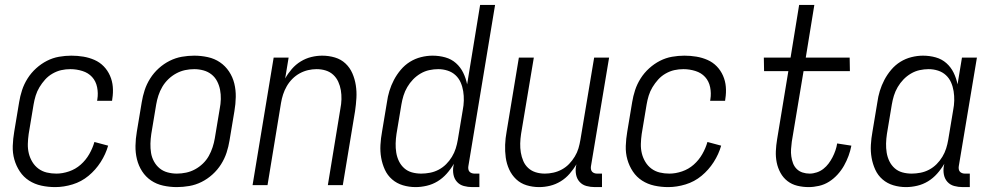

<svg xmlns="http://www.w3.org/2000/svg" viewBox="-20 -755 4040 783"><path d="M205 8Q176 8 148.5 2Q121 -4 98.5 -18.5Q76 -33 61 -55.5Q46 -78 38.5 -104.5Q31 -131 32 -160Q33 -189 38 -218L58 -338Q62 -363 70 -387.5Q78 -412 92.5 -435Q107 -458 127.5 -476.5Q148 -495 171.5 -507Q195 -519 220.5 -523.5Q246 -528 271 -528Q296 -528 320 -524Q344 -520 365.5 -510.5Q387 -501 403 -484.5Q419 -468 428.5 -446.5Q438 -425 440 -401Q442 -377 438 -352L437 -344H376L377 -350Q381 -375 376 -399.5Q371 -424 355.5 -441Q340 -458 316 -465.5Q292 -473 267 -473Q248 -473 230 -469Q212 -465 194.5 -455Q177 -445 164 -430.5Q151 -416 141 -399.5Q131 -383 125.5 -365Q120 -347 117 -329L97 -209Q94 -188 93.5 -168Q93 -148 97.5 -129.5Q102 -111 112 -94.5Q122 -78 137 -67Q152 -56 170.5 -51.5Q189 -47 210 -47Q235 -47 261.5 -56Q288 -65 309 -83.5Q330 -102 344 -126.5Q358 -151 365 -176L421 -161Q411 -126 390.5 -94Q370 -62 341 -38Q312 -14 276 -3Q240 8 205 8Z M701 8Q673 8 645.5 2Q618 -4 596 -19Q574 -34 559.5 -56.5Q545 -79 538.5 -105.5Q532 -132 532.5 -160.5Q533 -189 538 -218L558 -338Q562 -363 570 -387.5Q578 -412 592.5 -435Q607 -458 627.5 -476.5Q648 -495 672 -507Q696 -519 721.5 -523.5Q747 -528 772 -528Q800 -528 827.5 -522Q855 -516 877 -501Q899 -486 914 -463.5Q929 -441 935.5 -414.5Q942 -388 941.5 -359.5Q941 -331 936 -302L916 -182Q912 -157 904 -132.5Q896 -108 881.5 -85Q867 -62 846.5 -43.5Q826 -25 802 -13Q778 -1 752 3.5Q726 8 701 8ZM701 -47Q720 -47 739 -51Q758 -55 775.5 -64.5Q793 -74 807.5 -88Q822 -102 831.5 -119Q841 -136 847 -154.5Q853 -173 856 -191L876 -311Q880 -331 880.5 -350.5Q881 -370 877.5 -388.5Q874 -407 865.5 -423.5Q857 -440 842.5 -451.5Q828 -463 809.5 -468Q791 -473 772 -473Q753 -473 734.5 -469Q716 -465 698.5 -455.5Q681 -446 666.5 -432Q652 -418 642 -401Q632 -384 626 -365.5Q620 -347 617 -329L597 -209Q594 -189 593.5 -169.5Q593 -150 596 -131.5Q599 -113 608 -96.5Q617 -80 631 -68.5Q645 -57 663.5 -52Q682 -47 701 -47Z M1010 0 1096 -520H1157L1143 -435Q1154 -455 1170 -473.5Q1186 -492 1206.5 -504.5Q1227 -517 1249.5 -522.5Q1272 -528 1294 -528Q1321 -528 1346 -520.5Q1371 -513 1389 -496Q1407 -479 1417 -456Q1427 -433 1431 -407.5Q1435 -382 1433.5 -355.5Q1432 -329 1428 -302L1378 0H1317L1368 -311Q1372 -331 1372.5 -350Q1373 -369 1370 -387Q1367 -405 1359.5 -421.5Q1352 -438 1339 -450Q1326 -462 1308.5 -467.5Q1291 -473 1271 -473Q1254 -473 1236.5 -469Q1219 -465 1202.5 -456Q1186 -447 1172.5 -433.5Q1159 -420 1149.5 -403.5Q1140 -387 1134.5 -370Q1129 -353 1126 -335L1071 0Z M1675 8Q1648 8 1623 0.5Q1598 -7 1579 -23.5Q1560 -40 1549.5 -63Q1539 -86 1534.5 -111.5Q1530 -137 1531.5 -164Q1533 -191 1538 -218L1558 -338Q1561 -361 1568 -384Q1575 -407 1586.5 -429Q1598 -451 1614.5 -470.5Q1631 -490 1652 -503Q1673 -516 1697 -522Q1721 -528 1744 -528Q1771 -528 1796 -521Q1821 -514 1839.5 -497.5Q1858 -481 1869 -458.5Q1880 -436 1885 -411L1938 -735H1999L1890 -77Q1889 -71 1890 -65Q1891 -59 1894.5 -55Q1898 -51 1903.5 -49Q1909 -47 1915 -47H1935V8H1906Q1888 8 1871.5 3.5Q1855 -1 1844 -13Q1833 -25 1829.5 -42Q1826 -59 1829 -77L1831 -87Q1818 -65 1801.5 -46.5Q1785 -28 1764.5 -15.5Q1744 -3 1720.5 2.5Q1697 8 1675 8ZM1698 -47Q1715 -47 1733.5 -50.5Q1752 -54 1769 -63Q1786 -72 1799.5 -85.5Q1813 -99 1823 -115.5Q1833 -132 1838.5 -149.5Q1844 -167 1847 -185L1867 -305Q1871 -325 1871.5 -344.5Q1872 -364 1869 -383Q1866 -402 1858.5 -419Q1851 -436 1837.5 -448.5Q1824 -461 1805.5 -467Q1787 -473 1767 -473Q1749 -473 1730.5 -469Q1712 -465 1695 -455Q1678 -445 1664.5 -431Q1651 -417 1641 -400Q1631 -383 1625.5 -365Q1620 -347 1617 -329L1597 -209Q1594 -189 1593.5 -170Q1593 -151 1596 -132.5Q1599 -114 1607 -97.5Q1615 -81 1628.5 -69Q1642 -57 1660 -52Q1678 -47 1698 -47Z M2179 8Q2152 8 2127.5 0.5Q2103 -7 2085 -24Q2067 -41 2056.5 -64Q2046 -87 2042.5 -112.5Q2039 -138 2040 -164.5Q2041 -191 2046 -218L2096 -520H2157L2105 -209Q2102 -189 2101.5 -170Q2101 -151 2104 -133Q2107 -115 2114 -98.5Q2121 -82 2134 -70Q2147 -58 2164.5 -52.5Q2182 -47 2202 -47Q2219 -47 2237 -51Q2255 -55 2271.5 -64Q2288 -73 2301 -86.5Q2314 -100 2324 -116.5Q2334 -133 2339 -150Q2344 -167 2347 -185L2403 -520H2464L2390 -77Q2389 -71 2390 -65Q2391 -59 2394.5 -55Q2398 -51 2403.5 -49Q2409 -47 2415 -47H2435V8H2406Q2388 8 2371.5 3.5Q2355 -1 2344 -13Q2333 -25 2329.5 -42Q2326 -59 2329 -77L2331 -85Q2319 -65 2303 -46.5Q2287 -28 2266.5 -15.5Q2246 -3 2223.5 2.5Q2201 8 2179 8Z M2705 8Q2676 8 2648.5 2Q2621 -4 2598.5 -18.5Q2576 -33 2561 -55.5Q2546 -78 2538.5 -104.5Q2531 -131 2532 -160Q2533 -189 2538 -218L2558 -338Q2562 -363 2570 -387.5Q2578 -412 2592.5 -435Q2607 -458 2627.5 -476.5Q2648 -495 2671.5 -507Q2695 -519 2720.5 -523.5Q2746 -528 2771 -528Q2796 -528 2820 -524Q2844 -520 2865.5 -510.5Q2887 -501 2903 -484.5Q2919 -468 2928.5 -446.5Q2938 -425 2940 -401Q2942 -377 2938 -352L2937 -344H2876L2877 -350Q2881 -375 2876 -399.5Q2871 -424 2855.5 -441Q2840 -458 2816 -465.5Q2792 -473 2767 -473Q2748 -473 2730 -469Q2712 -465 2694.5 -455Q2677 -445 2664 -430.5Q2651 -416 2641 -399.5Q2631 -383 2625.5 -365Q2620 -347 2617 -329L2597 -209Q2594 -188 2593.5 -168Q2593 -148 2597.5 -129.5Q2602 -111 2612 -94.5Q2622 -78 2637 -67Q2652 -56 2670.5 -51.5Q2689 -47 2710 -47Q2735 -47 2761.5 -56Q2788 -65 2809 -83.5Q2830 -102 2844 -126.5Q2858 -151 2865 -176L2921 -161Q2911 -126 2890.5 -94Q2870 -62 2841 -38Q2812 -14 2776 -3Q2740 8 2705 8Z M3278 8Q3254 8 3231.5 2.5Q3209 -3 3191.5 -16.5Q3174 -30 3163 -50Q3152 -70 3147.5 -92.5Q3143 -115 3144 -138.5Q3145 -162 3149 -186L3195 -465H3096L3095 -520H3204L3239 -735H3301L3266 -520H3445L3446 -465H3257L3209 -177Q3207 -162 3206 -147Q3205 -132 3207 -117.5Q3209 -103 3214 -89.5Q3219 -76 3229 -66Q3239 -56 3253 -51.5Q3267 -47 3282 -47Q3296 -47 3311 -52Q3326 -57 3338 -66.5Q3350 -76 3359 -88Q3368 -100 3375 -113.5Q3382 -127 3387 -141.5Q3392 -156 3394 -170L3452 -161Q3448 -140 3440.5 -119.5Q3433 -99 3422 -79.5Q3411 -60 3395.5 -43Q3380 -26 3361 -14Q3342 -2 3320 3Q3298 8 3278 8Z M3675 8Q3648 8 3623 0.5Q3598 -7 3579 -23.5Q3560 -40 3549.5 -63Q3539 -86 3534.5 -111.5Q3530 -137 3531.5 -164Q3533 -191 3538 -218L3558 -338Q3561 -361 3568 -384Q3575 -407 3586.5 -429Q3598 -451 3614.5 -470.5Q3631 -490 3652 -503Q3673 -516 3697 -522Q3721 -528 3744 -528Q3771 -528 3796 -521Q3821 -514 3839.5 -497.5Q3858 -481 3869 -458.5Q3880 -436 3885 -411L3903 -520H3964L3890 -77Q3889 -71 3890 -65Q3891 -59 3894.5 -55Q3898 -51 3903.5 -49Q3909 -47 3915 -47H3935V8H3906Q3888 8 3871.5 3.5Q3855 -1 3844 -13Q3833 -25 3829.5 -42Q3826 -59 3829 -77L3831 -87Q3818 -65 3801.5 -46.5Q3785 -28 3764.5 -15.5Q3744 -3 3720.5 2.5Q3697 8 3675 8ZM3698 -47Q3715 -47 3733.5 -50.5Q3752 -54 3769 -63Q3786 -72 3799.5 -85.5Q3813 -99 3823 -115.5Q3833 -132 3838.5 -149.5Q3844 -167 3847 -185L3867 -305Q3871 -325 3871.5 -344.5Q3872 -364 3869 -383Q3866 -402 3858.5 -419Q3851 -436 3837.5 -448.5Q3824 -461 3805.5 -467Q3787 -473 3767 -473Q3749 -473 3730.5 -469Q3712 -465 3695 -455Q3678 -445 3664.5 -431Q3651 -417 3641 -400Q3631 -383 3625.5 -365Q3620 -347 3617 -329L3597 -209Q3594 -189 3593.5 -170Q3593 -151 3596 -132.5Q3599 -114 3607 -97.5Q3615 -81 3628.5 -69Q3642 -57 3660 -52Q3678 -47 3698 -47Z"/></svg>

Font: Iosevka Term Curly Light
Style: Italic
Weight: 300
Italic angle: -9°
Designer: Belleve Invis
Foundry: Belleve Invis
Version: Version 32.3.0